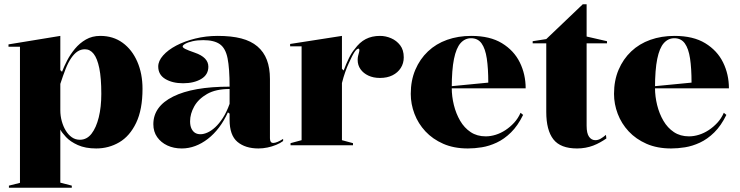

<svg xmlns="http://www.w3.org/2000/svg" viewBox="-20 -684 3484 904"><path d="M22 200V190L74 177V-464H20V-475L264 -515V-354L272 -346Q281 -370 296 -399Q311 -428 333 -454.5Q355 -481 384.5 -498Q414 -515 452 -515Q513 -515 557.5 -482.5Q602 -450 626.5 -393.5Q651 -337 651 -266Q651 -168 621 -105.5Q591 -43 541.5 -14Q492 15 433 15Q382 15 346.5 -1Q311 -17 291 -38.5Q271 -60 264 -74V176L318 190V200ZM356 -26Q389 -26 411 -54.5Q433 -83 445 -131.5Q457 -180 457 -242Q457 -317 447.5 -363Q438 -409 421 -430.5Q404 -452 380 -452Q361 -452 345.5 -442Q330 -432 315.5 -411Q301 -390 289 -359.5Q277 -329 264 -289V-165Q264 -138 271 -113Q278 -88 290 -68.5Q302 -49 318.5 -37.5Q335 -26 356 -26Z M1005 -515Q1070 -515 1116 -503Q1162 -491 1192 -465.5Q1222 -440 1236.5 -402Q1251 -364 1251 -312V-33Q1251 -23 1254.5 -17Q1258 -11 1267 -11Q1275 -11 1287 -16Q1299 -21 1313 -30V-20Q1300 -10 1280.5 -2Q1261 6 1239.5 10.5Q1218 15 1197 15Q1135 15 1098 -16Q1061 -47 1061 -120Q1061 -129 1061 -133Q1061 -137 1061 -140.5Q1061 -144 1061 -149L1053 -155Q1035 -115 1011 -83.5Q987 -52 958.5 -30Q930 -8 899 3.5Q868 15 836 15Q798 15 768 1Q738 -13 720 -38.5Q702 -64 702 -99Q702 -183 795.5 -229.5Q889 -276 1061 -276Q1061 -362 1051.5 -409.5Q1042 -457 1015 -476Q988 -495 937 -495Q909 -495 887 -490Q865 -485 852.5 -478Q840 -471 840 -465Q840 -460 852.5 -453.5Q865 -447 897 -436Q961 -414 961 -370Q961 -332 927 -312Q893 -292 842 -292Q792 -292 758.5 -312Q725 -332 725 -371Q725 -397 748 -423Q771 -449 810 -469.5Q849 -490 899.5 -502.5Q950 -515 1005 -515ZM1061 -265Q996 -265 955 -241.5Q914 -218 894.5 -183Q875 -148 875 -113Q875 -92 881.5 -78.5Q888 -65 898.5 -58.5Q909 -52 924 -52Q939 -52 957 -60Q975 -68 993.5 -85Q1012 -102 1029.5 -129Q1047 -156 1061 -195Z M1348 0V-10L1400 -24V-466H1346V-477L1590 -515V-360L1598 -352Q1610 -384 1623 -410.5Q1636 -437 1650 -453Q1673 -485 1702 -500Q1731 -515 1769 -515Q1796 -515 1821.5 -504Q1847 -493 1864 -471Q1881 -449 1881 -414Q1881 -386 1867 -364Q1853 -342 1828 -329.5Q1803 -317 1769 -317Q1738 -317 1714.5 -328Q1691 -339 1677.5 -358Q1664 -377 1664 -402Q1664 -412 1666 -420.5Q1668 -429 1670 -436Q1672 -443 1672 -448Q1672 -455 1668 -455Q1660 -455 1649.5 -439.5Q1639 -424 1622 -386Q1614 -369 1605.5 -345Q1597 -321 1590 -293V-24L1642 -10V0Z M2199 -515Q2287 -515 2343.5 -480.5Q2400 -446 2427.5 -390Q2455 -334 2455 -268H2104V-278L2279 -295Q2279 -362 2272 -408.5Q2265 -455 2247.5 -479.5Q2230 -504 2198 -504Q2169 -504 2148.5 -481Q2128 -458 2117.5 -406.5Q2107 -355 2107 -270Q2107 -230 2117 -189.5Q2127 -149 2146.5 -115.5Q2166 -82 2196 -62Q2226 -42 2267 -42Q2290 -42 2314 -49.5Q2338 -57 2360 -71.5Q2382 -86 2400.5 -106Q2419 -126 2431 -153L2443 -143Q2418 -92 2386 -60.5Q2354 -29 2318.5 -12.5Q2283 4 2248.5 9.5Q2214 15 2183 15Q2117 15 2067 -7Q2017 -29 1983 -65.5Q1949 -102 1931.5 -148Q1914 -194 1914 -242Q1914 -305 1935.5 -355.5Q1957 -406 1995 -442Q2033 -478 2085 -496.5Q2137 -515 2199 -515Z M2697 15Q2619 15 2585.5 -28Q2552 -71 2552 -157V-480H2488V-490L2552 -500L2724 -664H2742V-512L2838 -490V-480H2742V-92Q2742 -56 2753.5 -40Q2765 -24 2783 -24Q2796 -24 2808 -31Q2820 -38 2833 -49L2835 -32Q2822 -23 2806 -14Q2790 -5 2773 1.5Q2756 8 2736.5 11.5Q2717 15 2697 15Z M3156 -515Q3244 -515 3300.5 -480.5Q3357 -446 3384.5 -390Q3412 -334 3412 -268H3061V-278L3236 -295Q3236 -362 3229 -408.5Q3222 -455 3204.5 -479.5Q3187 -504 3155 -504Q3126 -504 3105.5 -481Q3085 -458 3074.5 -406.5Q3064 -355 3064 -270Q3064 -230 3074 -189.5Q3084 -149 3103.5 -115.5Q3123 -82 3153 -62Q3183 -42 3224 -42Q3247 -42 3271 -49.5Q3295 -57 3317 -71.5Q3339 -86 3357.5 -106Q3376 -126 3388 -153L3400 -143Q3375 -92 3343 -60.5Q3311 -29 3275.5 -12.5Q3240 4 3205.5 9.5Q3171 15 3140 15Q3074 15 3024 -7Q2974 -29 2940 -65.5Q2906 -102 2888.5 -148Q2871 -194 2871 -242Q2871 -305 2892.5 -355.5Q2914 -406 2952 -442Q2990 -478 3042 -496.5Q3094 -515 3156 -515Z"/></svg>

Font: Kalnia SemiBold
Style: Regular
Weight: 600
Designer: Frida Medrano
Foundry: Frida Medrano
Version: Version 1.105